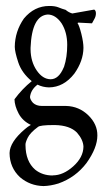

<svg xmlns="http://www.w3.org/2000/svg" viewBox="-20 -439 366 647"><path d="M141.1 -390.1Q87.4 -386.7 83 -278.3V-272.5Q83.5 -231.4 103.5 -201.9Q123.5 -172.4 150.4 -171.9Q178.2 -171.9 194.8 -211.9Q195.8 -213.4 195.8 -213.9Q206.5 -246.1 206.5 -288.1Q206.5 -330.1 187.5 -360.4Q167.5 -389.6 141.1 -390.1ZM261.2 55.2Q260.3 31.7 239.3 7.8Q215.3 -16.6 165 -17.6Q163.1 -17.6 161.1 -17.6Q114.7 -17.6 107.9 -11.2Q81.5 8.3 73.2 25.4Q64.9 42.5 65.9 50.3Q66.4 105 98.6 132.8Q123 152.3 157.2 152.3Q157.7 151.9 158.2 151.9Q192.9 151.9 226.8 121.6Q260.7 91.3 261.2 55.2ZM106.4 -153.8Q83.5 -136.2 81.1 -111.8Q82 -102.5 91.3 -92.3Q102.5 -82 121.1 -82H202.1Q246.1 -81.1 277.8 -50.3Q308.6 -20 308.1 17.6Q308.1 59.1 271.5 110.4Q234.9 158.7 177.2 179.2Q150.4 187.5 126.5 188Q81.1 187 47.4 158.2Q12.7 126 12.2 76.7Q13.2 39.1 64 -3.9Q73.2 -12.2 84 -18.1Q56.2 -31.2 42.7 -56.6Q29.3 -82 28.8 -104.5Q54.7 -139.6 86.9 -165.5Q53.2 -193.4 41.5 -229Q29.8 -264.6 29.8 -281.2Q30.3 -333 60.5 -376.5Q95.7 -418.9 146 -418.9Q165 -418.9 175.8 -414.6Q190.4 -408.7 201.2 -405.8Q211.4 -397 223.6 -393.6L297.4 -406.7Q303.2 -403.8 303.2 -394Q303.2 -384.3 298.3 -375.5L290 -360.4L243.7 -362.8L241.2 -361.3Q247.1 -353 254.2 -324.7Q261.2 -296.4 261.2 -277.8Q260.7 -233.4 230.5 -190.9Q194.8 -145 145 -144.5Q124 -145 106.4 -153.8Z"/></svg>

Font: AMoshref-Thulth
Style: Regular
Weight: 400
Designer: Ali Moshref
Foundry: Ali Moshref
Version: Version 0.1